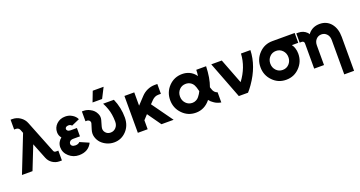

<svg xmlns="http://www.w3.org/2000/svg" viewBox="-46 -1480 4592 2447"><g transform="rotate(-20 2250.0 -256.0)"><path d="M116 -712V-578.7H139.7Q157 -578.7 170.7 -570Q184.7 -560.7 191 -544.3L208.3 -499.7L11.3 0H154.3L280.3 -318.3L365 -105.3Q383.7 -57.7 426 -29Q469.3 0 520 0H553.3V-133.3H520Q497 -133.3 489 -154.3L314.7 -593Q294.3 -646.3 245 -679.7Q197.3 -712 139.7 -712Z M874.3 -323.3H786.7Q762.7 -323.3 749 -335.3Q737.7 -345.3 737.7 -358.3Q737.7 -372 748.3 -381.3Q761.3 -392 783.3 -392Q812 -392 827.3 -372.3L936.3 -420.3Q926.7 -441 911.3 -457.7Q896 -474.3 874.7 -486.7Q833.7 -512 783.3 -512Q711.7 -512 664 -466.7Q617.7 -422 617.7 -358.3Q617.7 -311.3 647.3 -278.3Q621.3 -257.7 606 -229.3Q590.3 -198.7 590.3 -164.3Q590.3 -90.7 649.3 -38.7Q706.7 12 783.3 12Q911.7 12 962.7 -92L841.7 -144.7Q821 -121.7 783.3 -121.3Q753 -121.3 738 -134Q723.7 -145.3 723.7 -164.3Q723.7 -173 727.2 -180.3Q730.7 -187.7 737.3 -194.3Q751.7 -210 786.7 -210H874.3Z M1006 -500V-366.7H1027.3Q1046.3 -366.7 1060.3 -351Q1073.3 -335.3 1067.3 -314L1044.7 -240Q1028.3 -187 1042.3 -141Q1049 -118.3 1060.3 -98.2Q1071.7 -78 1087.3 -61.3Q1119.7 -27.3 1166 -7.3Q1211.3 12 1260 12Q1358 12 1426.3 -59.7Q1493.7 -131 1494.3 -240Q1495 -374 1440 -500H1294Q1306 -478 1315.5 -455.8Q1325 -433.7 1332.3 -412Q1346 -374.7 1353.2 -330.3Q1360.3 -286 1361 -234.7Q1361.7 -184.3 1332 -152.7Q1302.7 -121.3 1260 -121.3Q1216.3 -121.3 1191 -152.7Q1163.3 -185.7 1178 -234.7L1200.7 -314Q1212.7 -358 1192.3 -399Q1180.3 -425.3 1161 -444.7Q1141.7 -464 1115 -477.3Q1093.7 -489 1071.8 -494.5Q1050 -500 1027.3 -500ZM1172.7 -560.7H1302.3L1373.7 -700.7H1226.3Z M1583 -500V0H1716.3V-121.7L1773.3 -183.7L1903.3 0H2068.3L1864.7 -284.3L1908.3 -329Q1946.7 -366.7 1994 -366.7H2029V-500H1994Q1941 -500 1892 -478Q1844.7 -456.7 1809.3 -418.7L1716.3 -319.7V-500Z M2368.7 -511.3Q2260.7 -511.3 2186.7 -435.7Q2112.3 -359 2112.3 -250Q2112.3 -141 2186.7 -64.3Q2260.7 12.7 2368.7 12.7Q2427.3 12.7 2476.3 -12Q2528 -37.7 2567 -88Q2588.7 -59 2619 -39.3Q2658.7 -9.3 2715 0V-137.3Q2691.3 -145.3 2676.3 -162Q2661.3 -178 2653.7 -204.7Q2652.7 -208.3 2650.3 -215Q2648 -221.7 2644.7 -231Q2665.3 -286 2676.7 -353.3Q2688 -420.7 2690.7 -500H2557.3Q2556.7 -476.7 2555.2 -455.8Q2553.7 -435 2550 -416.7Q2547.3 -421.7 2544 -425.7Q2540.7 -429.7 2537.7 -434Q2508.7 -469.7 2466 -490.3Q2421 -511.3 2368.7 -511.3ZM2368.7 -378Q2402 -378 2428 -362.7Q2455.3 -347.7 2472 -317.3Q2485.3 -293.7 2500.3 -231.3Q2492.3 -214 2483.3 -199.2Q2474.3 -184.3 2465.3 -173.7Q2446.3 -146 2419 -133Q2396.3 -120.7 2368.7 -120.7Q2315.7 -120.7 2280.7 -158.3Q2245.7 -195.3 2245.7 -250Q2245.7 -304 2280.7 -341.3Q2315.7 -378 2368.7 -378Z M2760.7 -500 2952.7 0H3077.3Q3092.7 -16.7 3108.2 -36.3Q3123.7 -56 3139.7 -79Q3284.7 -285.3 3291.7 -500H3163.7Q3158.7 -408 3126.2 -322.7Q3093.7 -237.3 3034.7 -158.7L2903.3 -500Z M3593.7 -512Q3485.3 -512 3411.7 -435.3Q3337.3 -359.3 3337.3 -250Q3337.3 -141 3411.7 -64.7Q3485.3 12 3593.7 12Q3701.7 12 3775.3 -64.7Q3849.7 -141 3849.7 -250Q3849.7 -289.3 3838.3 -323.7Q3833.3 -339 3826.5 -352.8Q3819.7 -366.7 3810.3 -378.7H3896.3V-512ZM3593.7 -378.7Q3646.3 -378.7 3681.3 -341.3Q3716.3 -304 3716.3 -250Q3716.3 -196.3 3681.3 -158.7Q3646.3 -121.3 3593.7 -121.3Q3540.7 -121.3 3505.7 -158.7Q3470.7 -196.3 3470.7 -250Q3470.7 -304 3505.7 -341.3Q3540.7 -378.7 3593.7 -378.7Z M4443 200V-260Q4443 -372.3 4386.3 -442.3Q4328.7 -512 4233.3 -512Q4137 -512 4078.7 -442Q4076.7 -439 4074.7 -436.5Q4072.7 -434 4071 -431.3Q4065 -443.7 4054.7 -454.7Q4008.7 -500 3943.3 -500H3914V-374.7H3943.3Q3956.3 -374.7 3966 -365.7Q3974.7 -356.3 3974.7 -343.3V0H4020.7H4090.7H4108V-265.3Q4108 -317 4136.7 -347.3Q4165.3 -378.7 4209.3 -378.7Q4252.3 -378.7 4281 -347.3Q4309.7 -317 4309.7 -265.3V200Z"/></g></svg>

Font: Unageo Variable
Style: Regular
Weight: 300
Designer: Richard Sepsi
Foundry: Richard Sepsi
Version: Version 2.200